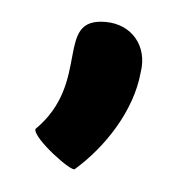

<svg xmlns="http://www.w3.org/2000/svg" viewBox="-30 -158 248 269"><g transform="rotate(5 93.5 -24.0)"><path d="M24 29C22 42 81 86 84 80C123 46 159 -8 164 -63C170 -100 146 -129 109 -129C36 -129 97 -43 24 29Z"/></g></svg>

Font: Ampere
Style: Ita
Weight: 400
Version: Version 1